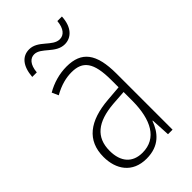

<svg xmlns="http://www.w3.org/2000/svg" viewBox="-222 -784 865 865"><g transform="rotate(-45 210.0 -351.5)"><path d="M68 -615H97C101 -662 122 -681 146 -681C190 -681 218 -615 276 -615C318 -615 352 -648 355 -713H326C322 -668 302 -647 276 -647C230 -647 203 -713 146 -713C102 -713 73 -680 68 -615ZM210 -539C165 -539 119 -526 80 -503L94 -472C136 -496 174 -505 208 -505C279 -505 310 -466 310 -353V-307L237 -301C111 -291 40 -238 40 -133C40 -54 82 10 172 10C254 10 291 -38 311 -92H313L318 0H347V-357C347 -486 305 -539 210 -539ZM240 -271 311 -276V-218C310 -101 270 -22 178 -22C115 -22 79 -62 79 -133C79 -219 133 -262 240 -271Z"/></g></svg>

Font: Noto Sans Tamil Condensed ExtraLight
Style: Regular
Weight: 200
Width: 3
Designer: Jelle Bosma - Monotype Design Team
Foundry: Monotype Imaging Inc.
Version: Version 2.004